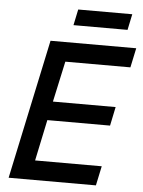

<svg xmlns="http://www.w3.org/2000/svg" viewBox="-59 -927 727 973"><g transform="rotate(5 304.5 -440.0)"><path d="M22 0 173 -710H609L588 -611H257L212 -404H531L511 -308H192L148 -99H487L466 0ZM282 -799 299 -880H574L557 -799Z"/></g></svg>

Font: Geist Mono Medium
Style: Italic
Weight: 500
Italic angle: -12°
Monospace: yes
Designer: Basement.studio, Andrés Briganti, Mateo Zaragoza
Foundry: Basement.studio, Vercel, Andrés Briganti, Guido Ferreyra, Mateo Zaragoza
Version: Version 1.500; ttfautohint (v1.8.4.7-5d5b)